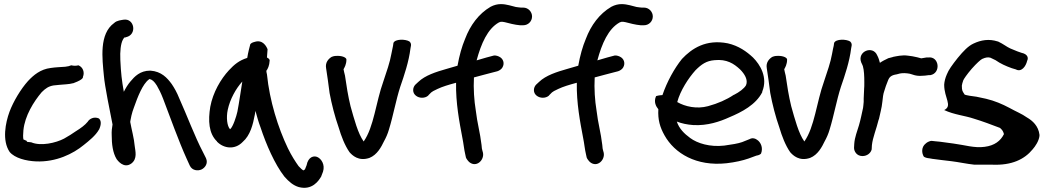

<svg xmlns="http://www.w3.org/2000/svg" viewBox="-20 -766 5088 935"><path d="M94 -87C92 -97 92 -112 94 -132C101 -202 144 -271 183 -317C202 -336 217 -346 241 -350C250 -351 262 -352 271 -353C288 -355 316 -355 337 -361H339L340 -362C392 -381 383 -392 384 -392C393 -414 384 -439 362 -448C350 -445 340 -445 327 -448C315 -444 315 -443 298 -441C275 -439 253 -439 227 -435C177 -429 143 -400 116 -371C81 -332 45 -272 26 -221C7 -169 -11 -82 27 -26C52 4 107 18 156 20C253 24 336 -17 388 -60C413 -80 446 -106 462 -135L463 -136C468 -148 478 -174 462 -189C438 -200 415 -187 407 -173C394 -157 374 -142 348 -126C333 -115 313 -103 292 -91C252 -70 179 -53 132 -73C110 -75 111 -74 110 -80Z M711 -422C662 -422 635 -393 615 -369C603 -355 592 -337 583 -319C573 -375 569 -409 566 -474C564 -516 568 -553 578 -572C584 -583 584 -582 588 -584H592L594 -585C649 -597 635 -679 581 -670C572 -668 549 -667 536 -654C462 -601 478 -481 486 -396C490 -348 515 -225 528 -160C525 -144 523 -125 524 -107C524 -65 529 -22 548 9C551 13 582 58 620 30C650 7 639 -30 636 -55C633 -92 621 -134 614 -173C614 -173 615 -173 615 -178L620 -203C623 -216 627 -229 632 -242C651 -296 675 -357 705 -379C706 -380 707 -381 709 -381C721 -378 731 -370 744 -349C753 -334 764 -312 774 -286C808 -197 850 -79 889 7L904 40C916 66 945 67 962 59C978 51 995 30 983 4L968 -26C929 -100 890 -205 853 -287C842 -315 829 -338 816 -357C794 -387 766 -418 713 -422Z M1037 -75H1038C1070 -43 1124 -35 1162 -75C1199 -107 1212 -160 1221 -208C1222 -214 1223 -218 1224 -226C1231 -200 1239 -171 1249 -145C1276 -63 1318 34 1365 94C1387 119 1408 137 1435 145C1500 162 1532 115 1545 92V91L1553 70C1564 35 1544 7 1526 -1C1510 -9 1481 -4 1473 39L1465 59C1462 61 1460 62 1457 64C1452 61 1445 55 1434 43C1419 22 1400 -7 1382 -44C1334 -144 1293 -275 1280 -404C1279 -410 1277 -415 1277 -421C1284 -430 1292 -447 1293 -470C1294 -474 1292 -480 1280 -486C1281 -499 1282 -513 1283 -526C1278 -539 1260 -575 1220 -562C1207 -559 1203 -555 1199 -551C1195 -536 1188 -510 1184 -484C1145 -472 1121 -452 1095 -424C1055 -381 1017 -316 1004 -246C993 -179 996 -116 1037 -77ZM1089 -231C1100 -283 1129 -335 1160 -369C1152 -321 1145 -268 1136 -222C1131 -199 1115 -149 1101 -137H1100C1086 -152 1081 -193 1089 -231Z M1568 -434C1574 -399 1579 -357 1585 -313C1595 -259 1611 -197 1629 -146C1642 -102 1659 -58 1682 -25C1695 -10 1726 21 1779 3C1817 -12 1837 -51 1850 -78C1859 -94 1868 -114 1874 -135C1895 -203 1908 -278 1929 -343C1948 -398 1971 -465 1979 -531L1981 -542C1982 -547 1983 -556 1974 -564C1955 -576 1904 -577 1896 -557L1894 -543C1892 -535 1889 -521 1886 -504C1879 -463 1862 -415 1847 -370C1810 -267 1801 -148 1751 -77C1723 -116 1705 -185 1687 -249C1675 -298 1667 -349 1660 -398C1657 -412 1654 -420 1653 -429C1657 -436 1667 -452 1667 -476C1667 -485 1649 -494 1624 -494C1616 -494 1607 -494 1595 -489C1580 -480 1563 -462 1568 -434Z M2035 -290C2046 -290 2057 -293 2066 -301V-302L2080 -316C2083 -319 2093 -325 2111 -333C2134 -344 2164 -353 2201 -363C2199 -265 2217 -172 2232 -93C2237 -70 2240 -37 2246 -13L2249 1C2251 8 2262 21 2266 24C2300 51 2339 14 2332 -22L2329 -33C2327 -38 2326 -46 2325 -60C2318 -121 2304 -166 2297 -228C2289 -276 2285 -334 2288 -389C2320 -397 2357 -408 2371 -411C2381 -414 2390 -416 2402 -419C2412 -422 2423 -430 2427 -438C2438 -457 2432 -481 2409 -491C2400 -495 2388 -498 2379 -494L2349 -486C2337 -483 2322 -478 2301 -472C2323 -553 2354 -626 2410 -657C2415 -659 2419 -660 2419 -660C2425 -660 2430 -660 2438 -658C2457 -653 2487 -645 2512 -643H2528C2552 -643 2571 -662 2571 -686C2571 -708 2553 -729 2528 -729H2517C2511 -730 2502 -730 2492 -732C2474 -736 2447 -746 2419 -746C2403 -746 2386 -742 2369 -733C2311 -699 2270 -643 2245 -577C2229 -539 2217 -496 2208 -446C2190 -441 2170 -435 2153 -430C2104 -416 2050 -399 2017 -367L2003 -354C1996 -347 1992 -337 1992 -327C1992 -304 2014 -290 2035 -290Z M2623 -290C2634 -290 2645 -293 2654 -301V-302L2668 -316C2671 -319 2681 -325 2699 -333C2722 -344 2752 -353 2789 -363C2787 -265 2805 -172 2820 -93C2825 -70 2828 -37 2834 -13L2837 1C2839 8 2850 21 2854 24C2888 51 2927 14 2920 -22L2917 -33C2915 -38 2914 -46 2913 -60C2906 -121 2892 -166 2885 -228C2877 -276 2873 -334 2876 -389C2908 -397 2945 -408 2959 -411C2969 -414 2978 -416 2990 -419C3000 -422 3011 -430 3015 -438C3026 -457 3020 -481 2997 -491C2988 -495 2976 -498 2967 -494L2937 -486C2925 -483 2910 -478 2889 -472C2911 -553 2942 -626 2998 -657C3003 -659 3007 -660 3007 -660C3013 -660 3018 -660 3026 -658C3045 -653 3075 -645 3100 -643H3116C3140 -643 3159 -662 3159 -686C3159 -708 3141 -729 3116 -729H3105C3099 -730 3090 -730 3080 -732C3062 -736 3035 -746 3007 -746C2991 -746 2974 -742 2957 -733C2899 -699 2858 -643 2833 -577C2817 -539 2805 -496 2796 -446C2778 -441 2758 -435 2741 -430C2692 -416 2638 -399 2605 -367L2591 -354C2584 -347 2580 -337 2580 -327C2580 -304 2602 -290 2623 -290Z M3692 -320C3720 -389 3682 -451 3647 -486C3616 -515 3577 -543 3524 -555C3418 -576 3349 -530 3301 -479C3264 -433 3228 -368 3206 -303C3188 -302 3178 -299 3175 -298C3162 -270 3175 -247 3186 -234C3183 -183 3194 -146 3216 -107C3265 -19 3371 45 3518 29C3561 24 3596 16 3625 6L3663 -8C3677 -10 3683 -15 3686 -18C3698 -48 3683 -75 3667 -85C3658 -92 3646 -95 3635 -91L3634 -90L3594 -74C3574 -67 3544 -62 3507 -57C3437 -49 3376 -68 3341 -94C3312 -115 3287 -140 3276 -174C3299 -165 3326 -159 3356 -157C3425 -153 3486 -174 3532 -195C3592 -220 3661 -256 3692 -317ZM3278 -269C3293 -325 3332 -385 3367 -424C3396 -453 3420 -470 3460 -473C3519 -479 3554 -456 3584 -428C3606 -406 3624 -377 3613 -351C3604 -335 3580 -317 3554 -304H3553C3519 -281 3476 -262 3428 -249C3373 -234 3316 -247 3278 -269Z M3714 -434C3720 -399 3725 -357 3731 -313C3741 -259 3757 -197 3775 -146C3788 -102 3805 -58 3828 -25C3841 -10 3872 21 3925 3C3963 -12 3983 -51 3996 -78C4005 -94 4014 -114 4020 -135C4041 -203 4054 -278 4075 -343C4094 -398 4117 -465 4125 -531L4127 -542C4128 -547 4129 -556 4120 -564C4101 -576 4050 -577 4042 -557L4040 -543C4038 -535 4035 -521 4032 -504C4025 -463 4008 -415 3993 -370C3956 -267 3947 -148 3897 -77C3869 -116 3851 -185 3833 -249C3821 -298 3813 -349 3806 -398C3803 -412 3800 -420 3799 -429C3803 -436 3813 -452 3813 -476C3813 -485 3795 -494 3770 -494C3762 -494 3753 -494 3741 -489C3726 -480 3709 -462 3714 -434Z M4510 -400C4564 -409 4554 -494 4500 -486H4491C4484 -485 4478 -484 4467 -482C4467 -482 4464 -482 4462 -483L4447 -487C4438 -489 4430 -491 4423 -492L4401 -495C4372 -499 4346 -492 4329 -489L4327 -488L4304 -482L4303 -481C4292 -476 4276 -468 4265 -460C4262 -472 4258 -485 4252 -496C4231 -547 4153 -516 4174 -462C4178 -452 4180 -451 4182 -444C4188 -423 4189 -395 4189 -365C4189 -352 4189 -340 4188 -332V-330C4188 -315 4186 -302 4186 -286V-270C4186 -260 4183 -246 4183 -241C4177 -214 4171 -183 4163 -156C4155 -128 4142 -98 4140 -65L4139 -46C4139 -29 4152 -6 4180 -6C4203 -6 4221 -21 4225 -39V-41L4226 -59C4230 -97 4248 -138 4259 -184L4260 -185C4265 -211 4274 -239 4277 -271C4279 -290 4281 -309 4286 -322L4294 -347L4304 -373C4311 -392 4321 -400 4347 -404L4362 -408C4376 -411 4394 -410 4410 -407C4421 -405 4439 -394 4471 -397C4479 -397 4489 -398 4502 -400Z M4812 36C4907 40 4969 10 5009 -39C5022 -54 5039 -79 5042 -104V-110C5037 -152 5009 -178 4981 -194C4956 -212 4927 -223 4895 -241C4861 -259 4824 -275 4782 -285L4735 -295C4715 -297 4686 -302 4678 -305C4667 -322 4664 -323 4664 -349C4665 -356 4667 -364 4671 -375C4674 -382 4688 -403 4712 -431C4736 -458 4755 -475 4763 -479C4781 -487 4791 -488 4803 -485L4828 -473C4852 -456 4879 -444 4907 -434L4927 -428C4954 -413 4976 -443 4982 -470C4988 -481 4988 -502 4954 -509L4934 -516C4922 -521 4909 -526 4900 -530C4882 -538 4866 -552 4840 -564H4839C4796 -578 4757 -571 4721 -554C4695 -542 4672 -518 4644 -484C4617 -450 4599 -425 4591 -404C4583 -386 4579 -369 4578 -354V-353C4578 -288 4620 -251 4578 -230C4627 -207 4679 -203 4723 -188C4763 -176 4811 -158 4850 -143C4862 -132 4865 -127 4869 -113C4853 -80 4823 -57 4775 -51C4725 -44 4678 -60 4623 -67C4594 -70 4565 -76 4535 -78L4517 -80C4512 -81 4494 -74 4488 -67C4466 -50 4468 -20 4479 -3C4485 1 4494 4 4506 5L4523 8H4524C4551 11 4581 16 4613 19C4647 23 4687 32 4725 36Z"/></svg>

Font: Stray Cat
Style: Blk
Weight: 900
Version: Version 1.0